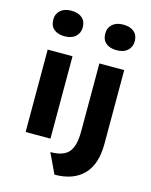

<svg xmlns="http://www.w3.org/2000/svg" viewBox="-145 -894 937 1195"><g transform="rotate(15 324.0 -296.5)"><path d="M83 -531H243V0H83ZM68 -721Q68 -758 93.5 -780.5Q119 -803 163 -803Q208 -803 233 -781.5Q258 -760 258 -721Q258 -684 232.5 -661Q207 -638 163 -638Q118 -638 93 -659.5Q68 -681 68 -721ZM416 -93V-531H576V-55Q576 77 510.5 143.5Q445 210 325 210L264 81Q348 81 382 41Q416 1 416 -93ZM403 -721Q403 -758 428.5 -780.5Q454 -803 498 -803Q543 -803 568 -781.5Q593 -760 593 -721Q593 -684 567.5 -661Q542 -638 498 -638Q453 -638 428 -659.5Q403 -681 403 -721Z"/></g></svg>

Font: Lexend Exa HM Xlight
Style: Bold
Weight: 700
Designer: Bonnie Shaver-Troup, Thomas Jockin, Octavio Pardo
Foundry: Lexend
Version: Version 1.091